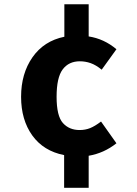

<svg xmlns="http://www.w3.org/2000/svg" viewBox="-20 -730 655 915"><path d="M402.6 -709.7V-556.4Q475.9 -545.1 534.9 -495.4L464.6 -397.9Q436.9 -420.5 411.8 -429.2Q386.7 -437.9 360.5 -437.9Q307.7 -437.9 278.7 -399.2Q249.7 -360.5 249.7 -268.7Q249.7 -177.4 279.7 -143.8Q309.7 -110.3 359.5 -110.3Q386.7 -110.3 409.5 -119.5Q432.3 -128.7 461.5 -150.8L534.9 -47.2Q475.4 0 402.6 12.3V165.1H285.6V9.2Q187.2 -10.3 133.8 -84.6Q80.5 -159 80.5 -268.7Q80.5 -379.5 134.9 -457.2Q189.2 -534.9 286.7 -554.9V-709.7Z"/></svg>

Font: FiraCode Nerd Font Mono
Style: Bold
Weight: 700
Monospace: yes
Designer: Carrois Corporate, Edenspiekermann AG, Nikita Prokopov
Foundry: Carrois Corporate, Edenspiekermann AG, Nikita Prokopov
Version: Version 6.002;Nerd Fonts 3.3.0